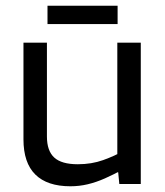

<svg xmlns="http://www.w3.org/2000/svg" viewBox="-20 -643 578 671"><path d="M62 -156V-494H144V-166Q144 -116 169.5 -92.5Q195 -69 252 -69Q300 -69 340.5 -83.5Q381 -98 412 -116V-52Q377 -33 346.5 -19.5Q316 -6 286.5 1Q257 8 226 8Q145 8 103.5 -33Q62 -74 62 -156ZM472 -494V0H397L393 -41H390V-494ZM391 -559H146V-623H391Z"/></svg>

Font: Blinker
Style: Regular
Weight: 400
Designer: Juergen Huber
Foundry: supertype
Version: 1.017